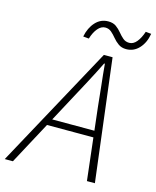

<svg xmlns="http://www.w3.org/2000/svg" viewBox="-167 -918 814 1002"><g transform="rotate(15 240.5 -417.0)"><path d="M-44 0 315 -659H362L443 0H400L355 -391Q350 -446 343.5 -502Q337 -558 332 -616H328Q299 -557 270 -503Q241 -449 210 -391L0 0ZM105 -229 115 -264H397L389 -229ZM419 -718Q394 -718 376.5 -730.5Q359 -743 346 -759Q333 -775 319 -787Q305 -799 286 -799Q264 -799 246 -778Q228 -757 217 -721L186 -724Q196 -773 224 -803.5Q252 -834 293 -834Q319 -834 335.5 -822Q352 -810 365 -794Q378 -778 392 -766Q406 -754 426 -754Q448 -754 465.5 -775Q483 -796 495 -832L525 -829Q517 -780 488.5 -749Q460 -718 419 -718Z"/></g></svg>

Font: Source Sans 3 ExtraLight Light
Style: Italic
Weight: 300
Italic angle: -11°
Version: Version 3.052;hotconv 1.1.0;makeotfexe 2.6.0